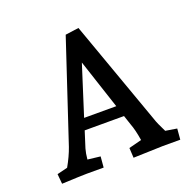

<svg xmlns="http://www.w3.org/2000/svg" viewBox="-126 -846 997 982"><g transform="rotate(-20 372.0 -355.0)"><path d="M44 -49 101 -63Q130 -114 146 -160L327 -705L400 -715L604 -144Q611 -121 637 -69L699 -59L694 0H598L438 5L435 -49L505 -67Q496 -125 482 -161L465 -212H251L223 -124Q216 -100 213 -67L282 -59L277 0H185Q159 0 49 5ZM445 -273 356 -543 270 -273Z"/></g></svg>

Font: Andada Pro SemiBold
Style: Regular
Weight: 600
Designer: Carolina Giovagnoli
Foundry: Huerta Tipografica
Version: Version 3.005